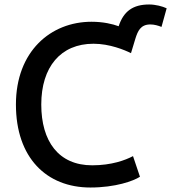

<svg xmlns="http://www.w3.org/2000/svg" viewBox="-20 -813 763 856"><path d="M51 -347C51 -584 206 -716 388 -716C440 -716 482 -706 509 -696C531 -763 573 -793 645 -793C673 -793 704 -785 723 -776L700 -693C685 -699 668 -704 650 -704C606 -704 594 -673 584 -642L564 -576C536 -590 469 -618 397 -618C250 -618 164 -514 164 -347C164 -183 241 -76 391 -76C478 -76 539 -99 573 -117L604 -25C575 -6 494 23 383 23C187 23 51 -110 51 -347Z"/></svg>

Font: Repo Medium
Style: Regular
Weight: 500
Designer: Stefan Peev
Foundry: Context Ltd
Version: Version 1.502